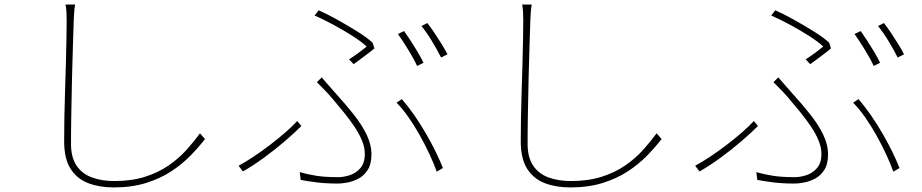

<svg xmlns="http://www.w3.org/2000/svg" viewBox="-20 -785 4040 841"><path d="M309 -765Q306 -747 305 -732Q304 -717 303 -697Q302 -653 299.5 -587.5Q297 -522 295.5 -447Q294 -372 292.5 -296Q291 -220 291 -155Q291 -96 315 -60Q339 -24 382 -8Q425 8 481 8Q556 8 614.5 -10.5Q673 -29 717.5 -59.5Q762 -90 795.5 -127Q829 -164 856 -201L878 -176Q851 -141 814.5 -103.5Q778 -66 730 -34.5Q682 -3 619.5 16.5Q557 36 478 36Q416 36 367 17.5Q318 -1 289.5 -45Q261 -89 261 -167Q261 -216 262 -272.5Q263 -329 265 -388Q267 -447 268.5 -503.5Q270 -560 271 -610Q272 -660 272 -697Q272 -717 271 -734Q270 -751 267 -765Z M1509 -525Q1531 -539 1552.5 -555Q1574 -571 1586 -581Q1564 -602 1525 -627Q1486 -652 1441.5 -676Q1397 -700 1358 -717L1376 -740Q1412 -724 1457 -699Q1502 -674 1544.5 -647.5Q1587 -621 1612 -598L1620 -573Q1612 -566 1601.5 -558Q1591 -550 1579 -541Q1567 -532 1554.5 -522.5Q1542 -513 1529 -504ZM1293 -31Q1328 -21 1366 -15Q1404 -9 1462 -9Q1483 -9 1510 -17Q1537 -25 1557.5 -47.5Q1578 -70 1578 -111Q1578 -139 1565.5 -169.5Q1553 -200 1532 -231Q1511 -262 1486 -293Q1461 -324 1436 -353Q1422 -370 1403.5 -389Q1385 -408 1368 -425L1389 -446Q1403 -430 1420.5 -410Q1438 -390 1454 -372Q1494 -328 1529 -284Q1564 -240 1585.5 -196Q1607 -152 1607 -108Q1607 -66 1590.5 -40.5Q1574 -15 1550 -2.5Q1526 10 1501.5 14.5Q1477 19 1462 19Q1408 19 1368 14Q1328 9 1297 3ZM1893 -33Q1881 -67 1862 -108Q1843 -149 1819.5 -191Q1796 -233 1770 -270.5Q1744 -308 1717 -335L1740 -351Q1768 -319 1795 -280Q1822 -241 1846 -199.5Q1870 -158 1889 -119Q1908 -80 1920 -49ZM1300 -233Q1270 -203 1227 -166Q1184 -129 1136 -94Q1088 -59 1044 -34L1025 -59Q1055 -75 1091 -99Q1127 -123 1163 -150.5Q1199 -178 1230.5 -205.5Q1262 -233 1282 -255ZM1750 -649Q1763 -631 1778.5 -607Q1794 -583 1809 -558Q1824 -533 1835 -510L1807 -496Q1793 -527 1768 -567.5Q1743 -608 1723 -636ZM1852 -684Q1866 -666 1882.5 -641.5Q1899 -617 1914.5 -592Q1930 -567 1940 -547L1912 -533Q1895 -567 1872 -605Q1849 -643 1826 -671Z M2309 -765Q2306 -747 2305 -732Q2304 -717 2303 -697Q2302 -653 2299.5 -587.5Q2297 -522 2295.5 -447Q2294 -372 2292.5 -296Q2291 -220 2291 -155Q2291 -96 2315 -60Q2339 -24 2382 -8Q2425 8 2481 8Q2556 8 2614.5 -10.5Q2673 -29 2717.5 -59.5Q2762 -90 2795.5 -127Q2829 -164 2856 -201L2878 -176Q2851 -141 2814.5 -103.5Q2778 -66 2730 -34.5Q2682 -3 2619.5 16.5Q2557 36 2478 36Q2416 36 2367 17.5Q2318 -1 2289.5 -45Q2261 -89 2261 -167Q2261 -216 2262 -272.5Q2263 -329 2265 -388Q2267 -447 2268.5 -503.5Q2270 -560 2271 -610Q2272 -660 2272 -697Q2272 -717 2271 -734Q2270 -751 2267 -765Z M3509 -525Q3531 -539 3552.5 -555Q3574 -571 3586 -581Q3564 -602 3525 -627Q3486 -652 3441.5 -676Q3397 -700 3358 -717L3376 -740Q3412 -724 3457 -699Q3502 -674 3544.5 -647.5Q3587 -621 3612 -598L3620 -573Q3612 -566 3601.5 -558Q3591 -550 3579 -541Q3567 -532 3554.5 -522.5Q3542 -513 3529 -504ZM3293 -31Q3328 -21 3366 -15Q3404 -9 3462 -9Q3483 -9 3510 -17Q3537 -25 3557.5 -47.5Q3578 -70 3578 -111Q3578 -139 3565.5 -169.5Q3553 -200 3532 -231Q3511 -262 3486 -293Q3461 -324 3436 -353Q3422 -370 3403.5 -389Q3385 -408 3368 -425L3389 -446Q3403 -430 3420.5 -410Q3438 -390 3454 -372Q3494 -328 3529 -284Q3564 -240 3585.5 -196Q3607 -152 3607 -108Q3607 -66 3590.5 -40.5Q3574 -15 3550 -2.5Q3526 10 3501.5 14.5Q3477 19 3462 19Q3408 19 3368 14Q3328 9 3297 3ZM3893 -33Q3881 -67 3862 -108Q3843 -149 3819.5 -191Q3796 -233 3770 -270.5Q3744 -308 3717 -335L3740 -351Q3768 -319 3795 -280Q3822 -241 3846 -199.5Q3870 -158 3889 -119Q3908 -80 3920 -49ZM3300 -233Q3270 -203 3227 -166Q3184 -129 3136 -94Q3088 -59 3044 -34L3025 -59Q3055 -75 3091 -99Q3127 -123 3163 -150.5Q3199 -178 3230.5 -205.5Q3262 -233 3282 -255ZM3750 -649Q3763 -631 3778.5 -607Q3794 -583 3809 -558Q3824 -533 3835 -510L3807 -496Q3793 -527 3768 -567.5Q3743 -608 3723 -636ZM3852 -684Q3866 -666 3882.5 -641.5Q3899 -617 3914.5 -592Q3930 -567 3940 -547L3912 -533Q3895 -567 3872 -605Q3849 -643 3826 -671Z"/></svg>

Font: Noto Sans JP
Style: Regular
Weight: 100
Designer: Ryoko NISHIZUKA 西塚涼子 (kana, bopomofo & ideographs); Paul D. Hunt (Latin, Greek & Cyrillic); Sandoll Communications 산돌커뮤니
Foundry: Adobe
Version: Version 2.004;hotconv 1.0.118;makeotfexe 2.5.65603